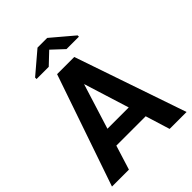

<svg xmlns="http://www.w3.org/2000/svg" viewBox="-254 -1030 1154 1154"><g transform="rotate(-45 322.5 -453.5)"><path d="M413 -265 323 -553H322L232 -265ZM639.5 0H495.5L447.5 -155.5H198L149.5 0H5.5L250 -711H396ZM502 -777.5H396.5L320.5 -848.5L245.5 -777.5H142V-790L279.5 -907H362L502 -788.5Z"/></g></svg>

Font: Roberto Sans
Style: Bold
Weight: 700
Designer: Google (font) & Cristiano Sobral (main changes)
Version: Version 1.000;October 12, 2021;FontCreator 14.0.0.2814 64-bi